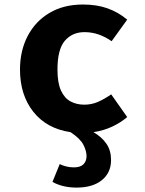

<svg xmlns="http://www.w3.org/2000/svg" viewBox="-20 -583 655 867"><path d="M360.5 -110.3Q393.8 -110.3 423.3 -123.3Q452.8 -136.4 482.1 -156.9L554.4 -54.4Q525.6 -29.7 487.2 -11.5Q448.7 6.7 402.1 13.8Q440 35.9 460.8 66.4Q481.5 96.9 481.5 139.5Q481.5 196.9 440 230.5Q398.5 264.1 325.6 264.1Q263.6 264.1 216.9 238.5L249.7 157.9Q260.5 163.6 277.4 168.2Q294.4 172.8 313.3 172.8Q343.6 172.8 357.2 158.5Q370.8 144.1 370.8 122.1Q370.8 98.5 356.4 70.5Q342.1 42.6 298.5 13.8Q190.8 -2.1 130.5 -78.2Q70.3 -154.4 70.3 -268.7Q70.3 -353.8 104.9 -420.3Q139.5 -486.7 203.3 -524.6Q267.2 -562.6 354.9 -562.6Q416.9 -562.6 465.4 -545.4Q513.8 -528.2 554.4 -494.4L484.1 -396.9Q456.4 -416.4 425.6 -427.2Q394.9 -437.9 361.5 -437.9Q306.7 -437.9 273.1 -399.2Q239.5 -360.5 239.5 -268.7Q239.5 -208.7 255.4 -174.1Q271.3 -139.5 298.7 -124.9Q326.2 -110.3 360.5 -110.3Z"/></svg>

Font: Fira Code
Style: Bold
Weight: 700
Monospace: yes
Designer: Carrois Corporate, Edenspiekermann AG, Nikita Prokopov
Foundry: Carrois Corporate, Edenspiekermann AG, Nikita Prokopov
Version: Version 6.000; ttfautohint (v1.8.2) -l 8 -r 50 -G 200 -x 14 